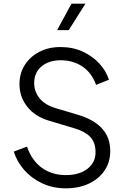

<svg xmlns="http://www.w3.org/2000/svg" viewBox="-20 -1013 686 1045"><path d="M339 12Q410 12 464.5 -14Q519 -40 549.5 -85.5Q580 -131 580 -191Q580 -265 535 -314Q490 -363 402 -389L284 -424Q224 -442 195 -478.5Q166 -515 166 -561Q166 -618 206 -651.5Q246 -685 310 -685Q378 -685 428.5 -651Q479 -617 503 -551L573 -579Q557 -628 520 -668Q483 -708 429.5 -732.5Q376 -757 309 -757Q245 -757 194.5 -731Q144 -705 115 -659.5Q86 -614 86 -555Q86 -486 128.5 -432Q171 -378 250 -355L384 -315Q440 -299 470 -269Q500 -239 500 -184Q500 -128 455.5 -94Q411 -60 339 -60Q263 -60 208 -99.5Q153 -139 127 -215L55 -188Q72 -133 112 -87.5Q152 -42 210 -15Q268 12 339 12ZM291 -849H354L445 -993H369Z"/></svg>

Font: Plus Jakarta Sans
Style: Regular
Weight: 400
Designer: Gumpita Rahayu
Foundry: Tokotype
Version: Version 2.004; ttfautohint (v1.8.3)